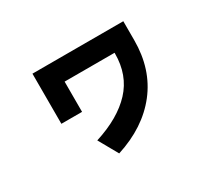

<svg xmlns="http://www.w3.org/2000/svg" viewBox="-119 -706 1157 1045"><g transform="rotate(-30 460.0 -184.0)"><path d="M743 -371Q743 -189 644 -62.5Q545 64 364 122L296 1Q451 -48 533.5 -136.5Q616 -225 616 -361V-365H302V-175H172V-490H743Z"/></g></svg>

Font: BM Euljiro oraeorae
Style: Regular
Weight: 400
Designer: Bongjin Kim; Bomjun Kim; Myungsoo Han; Hyesun Chae; Mikyoung Jeong; Wujin Sim; Minjae Kang; Suwha Jang;
Foundry: Sandoll Inc.
Version: Version 1.000;hotconv 1.0.109;makeexe 2.5.65596